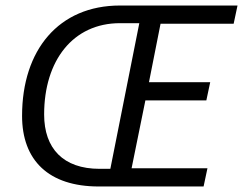

<svg xmlns="http://www.w3.org/2000/svg" viewBox="-20 -676 881 696"><path d="M60 -256C60 -95 156 0 338 0H718L732 -66H457L507 -312H728L742 -378H520L562 -590H827L841 -656H415C193 -656 60 -495 60 -256ZM380 -64H341C209 -64 140 -138 140 -261C140 -457 245 -592 415 -592H485Z"/></svg>

Font: Cambridge Sans Italic
Style: Regular
Weight: 400
Italic angle: -11°
Version: Version 2.000;PS 002.000;hotconv 1.0.88;makeotf.lib2.5.64775